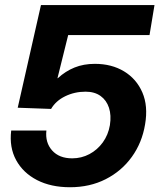

<svg xmlns="http://www.w3.org/2000/svg" viewBox="-20 -748 646 778"><path d="M263.7 10.7Q186.5 10.7 130.1 -18.3Q73.7 -47.4 45.4 -99.1Q17.1 -150.9 25.4 -219.2H168Q162.6 -170.4 191.2 -138.4Q219.7 -106.4 272.5 -106.4Q310.1 -106.4 342.3 -123.5Q374.5 -140.6 396.5 -170.9Q418.5 -201.2 425.3 -240.7Q431.6 -280.8 421.6 -311.3Q411.6 -341.8 387.5 -359.1Q363.3 -376.5 326.7 -376.5Q282.2 -376.5 244.1 -357.9Q206.1 -339.4 187 -306.6L51.8 -311.5L146 -727.5H606L585.9 -606H256.3L212.9 -431.2H214.4Q245.1 -459.5 282 -474.4Q318.8 -489.3 364.3 -489.3Q432.6 -489.3 482.9 -458.7Q533.2 -428.2 556.9 -373.3Q580.6 -318.4 567.9 -244.1Q555.7 -169.9 514.2 -112.3Q472.7 -54.7 408.4 -22Q344.2 10.7 263.7 10.7Z"/></svg>

Font: Inter 28pt
Style: Bold Italic
Weight: 700
Italic angle: -9.3988°
Designer: Rasmus Andersson
Foundry: rsms
Version: Version 4.001;git-66647c0bb